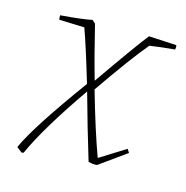

<svg xmlns="http://www.w3.org/2000/svg" viewBox="-80 -531 616 637"><g transform="rotate(15 228.5 -213.0)"><path d="M48 30 30 16Q63 -59 199 -246Q165 -361 142 -425L55 -428Q54 -430 54 -443Q130 -449 162 -456L173 -446Q199 -339 221 -263Q329 -418 357 -452L452 -447Q454 -440 452 -432Q406 -428 366 -422Q317 -364 228 -235Q266 -102 297 -18L385 -73L393 -61L301 5Q287 7 271 2Q238 -106 206 -222Q97 -65 55 29Z"/></g></svg>

Font: Albura ExtraLight
Style: Italic
Weight: 156
Italic angle: -7°
Designer: Mercedes Jáuregui
Foundry: Omnibus-Type Team
Version: Version 1.000